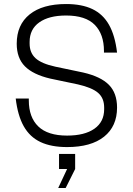

<svg xmlns="http://www.w3.org/2000/svg" viewBox="-20 -720 661 953"><path d="M313 10Q234 10 181 -15Q128 -40 98 -93Q68 -146 58 -231H123V-222Q123 -138 170 -92.5Q217 -47 313 -47Q400 -47 448.5 -81Q497 -115 497 -178V-186Q497 -233 467 -259Q437 -285 367 -301L229 -330Q144 -350 103.5 -391Q63 -432 63 -503Q63 -597 127 -648.5Q191 -700 308 -700Q386 -700 438.5 -675Q491 -650 521 -597Q551 -544 561 -459H496V-467Q496 -550 450.5 -596.5Q405 -643 308 -643Q223 -643 175 -609Q127 -575 127 -512V-504Q127 -458 156.5 -431Q186 -404 255 -389L393 -360Q480 -340 520.5 -299Q561 -258 561 -186Q561 -93 496.5 -41.5Q432 10 313 10ZM269 213 313 119H273V44H353V119L306 213Z"/></svg>

Font: Mozilla Headline ExtraLight
Style: Regular
Weight: 200
Designer: Studio DRAMA
Foundry: Studio DRAMA
Version: Version 1.000